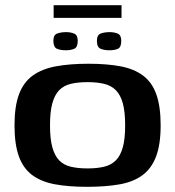

<svg xmlns="http://www.w3.org/2000/svg" viewBox="-20 -714 676 741"><path d="M316 7Q243 7 190.5 -3Q138 -13 103.5 -39Q69 -65 52.5 -111.5Q36 -158 36 -230Q36 -304 53.5 -350.5Q71 -397 106.5 -422.5Q142 -448 195.5 -458Q249 -468 321 -468Q393 -468 445.5 -458Q498 -448 532.5 -422Q567 -396 583.5 -349.5Q600 -303 600 -230Q600 -157 582.5 -110.5Q565 -64 530 -38Q495 -12 441.5 -2.5Q388 7 316 7ZM318 -64Q354 -64 381.5 -70.5Q409 -77 427 -95Q445 -113 454 -145.5Q463 -178 463 -230Q463 -283 454 -315.5Q445 -348 427 -366Q409 -384 381.5 -390.5Q354 -397 318 -397Q281 -397 253.5 -390.5Q226 -384 208.5 -366Q191 -348 182 -315.5Q173 -283 173 -230Q173 -178 182 -145.5Q191 -113 208.5 -95Q226 -77 253.5 -70.5Q281 -64 318 -64ZM402 -520Q382 -520 368 -526Q354 -532 354 -556Q354 -579 368.5 -584.5Q383 -590 403 -590Q422 -590 435 -584Q448 -578 448 -556Q448 -532 435.5 -526Q423 -520 402 -520ZM234 -520Q213 -520 199.5 -526Q186 -532 186 -557Q186 -579 200.5 -584.5Q215 -590 235 -590Q254 -590 267 -584Q280 -578 280 -557Q280 -532 267 -526Q254 -520 234 -520ZM187 -645V-694H449V-645Z"/></svg>

Font: Genos SemiBold
Style: Regular
Weight: 600
Designer: Robert E. Leuschke
Foundry: Robert E. Leuschke
Version: Version 1.010